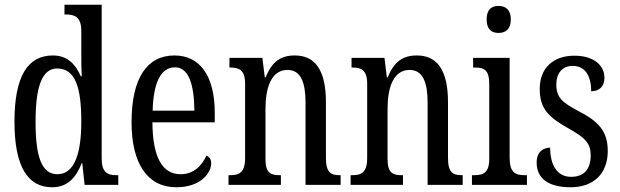

<svg xmlns="http://www.w3.org/2000/svg" viewBox="-20 -780 2615 810"><path d="M200 10C264 10 300 -29 325 -92H327L337 0H479V-41H471C434 -41 409 -52 409 -111V-760H252V-719H258C293 -719 323 -710 323 -650V-563C323 -526 323 -489 325 -458H321C298 -510 264 -546 203 -546C98 -546 41 -460 41 -267C41 -75 98 10 200 10ZM222 -45C156 -45 130 -118 130 -266C130 -411 156 -491 221 -491C298 -491 323 -411 323 -267C323 -132 294 -45 222 -45Z M724 10C826 10 871 -50 871 -91C871 -109 862 -119 851 -124C832 -81 797 -45 742 -45C666 -45 624 -114 623 -264H886V-304C886 -462 822 -546 716 -546C601 -546 535 -452 535 -264C535 -90 602 10 724 10ZM800 -313H624C627 -430 658 -496 718 -496C777 -496 799 -422 800 -313Z M944 0H1165V-41H1160C1125 -41 1100 -48 1100 -108V-321C1100 -405 1122 -485 1193 -485C1249 -485 1269 -432 1269 -347V0H1417V-41H1413C1378 -41 1355 -50 1355 -113V-349C1355 -486 1308 -546 1224 -546C1166 -546 1128 -522 1101 -454H1097L1087 -536H948V-495H953C987 -495 1014 -486 1014 -427V-113C1014 -50 987 -41 951 -41H944Z M1459 0H1680V-41H1675C1640 -41 1615 -48 1615 -108V-321C1615 -405 1637 -485 1708 -485C1764 -485 1784 -432 1784 -347V0H1932V-41H1928C1893 -41 1870 -50 1870 -113V-349C1870 -486 1823 -546 1739 -546C1681 -546 1643 -522 1616 -454H1612L1602 -536H1463V-495H1468C1502 -495 1529 -486 1529 -427V-113C1529 -50 1502 -41 1466 -41H1459Z M2083 -641C2112 -641 2135 -656 2135 -698C2135 -740 2112 -755 2083 -755C2054 -755 2033 -740 2033 -698C2033 -656 2054 -641 2083 -641ZM1971 0H2203V-41H2193C2154 -41 2130 -52 2130 -115V-536H1976V-495H1986C2023 -495 2044 -484 2044 -425V-110C2044 -51 2019 -41 1981 -41H1971Z M2387 10C2486 10 2544 -49 2544 -143C2544 -227 2504 -268 2423 -310C2353 -347 2327 -368 2327 -423C2327 -470 2351 -502 2396 -502C2445 -502 2474 -465 2474 -395C2510 -395 2530 -417 2530 -452C2530 -502 2488 -545 2403 -545C2316 -545 2257 -495 2257 -405C2257 -321 2294 -285 2384 -235C2450 -198 2472 -174 2472 -125C2472 -67 2445 -34 2389 -34C2329 -34 2301 -86 2301 -157C2272 -157 2244 -140 2244 -94C2244 -24 2298 10 2387 10Z"/></svg>

Font: Noto Serif Sinhala ExtraCondensed
Style: Regular
Weight: 400
Width: 2
Designer: Jelle Bosma - Monotype Design Team
Foundry: Monotype Imaging Inc.
Version: Version 2.007